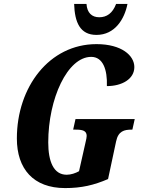

<svg xmlns="http://www.w3.org/2000/svg" viewBox="-20 -949 721 979"><path d="M472 -771C566 -771 615 -852 630 -929H572C554 -881 524 -861 486 -861C449 -861 424 -883 421 -929H358C361 -835 388 -771 472 -771ZM312 10C396 10 459 -5 531 -36L572 -228C583 -281 614 -288 651 -288H655L667 -342H365L353 -288H366C400 -288 422 -283 422 -256C422 -250 420 -238 415 -218L383 -76C365 -66 342 -58 320 -58C253 -58 226 -126 226 -223C226 -446 324 -659 445 -659C505 -659 528 -594 525 -510C602 -510 665 -546 665 -607C665 -666 600 -724 472 -724C231 -724 66 -505 66 -243C66 -88 150 10 312 10Z"/></svg>

Font: Noto Serif Condensed Extra
Style: Italic
Weight: 800
Width: 3
Italic angle: -12°
Designer: Monotype Design Team
Foundry: Monotype Imaging Inc.
Version: Version 1.901